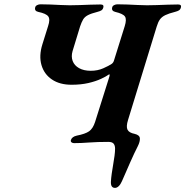

<svg xmlns="http://www.w3.org/2000/svg" viewBox="-20 -675 878 910"><path d="M525 215.5Q504.1 215.5 505.7 185.9Q506.5 170.1 509.5 148.2Q512.5 126.4 516.5 104.1Q520.2 82.9 522.8 63.6Q525.4 44.3 525.4 29.7Q525.4 14.4 518.5 5.9Q511.5 -2.5 493.6 -2.5Q440.9 -2.5 402.6 0.4Q364.2 3.4 330.9 3.4Q323.8 3.4 319 -0.4Q314.3 -4.1 315.9 -10.9Q320.8 -27 343.7 -32.2Q384 -40 402.2 -52.7Q420.5 -65.5 430.7 -97.2L496 -304.2Q500.7 -317.6 499.6 -320.9Q498.5 -324.3 495.1 -321.4Q483.7 -312.9 458.7 -301.2Q433.7 -289.6 398.6 -281.4Q363.4 -273.3 319.2 -273.3Q263.2 -273.3 226.3 -298.2Q189.3 -323 176.6 -366.6Q163.9 -410.2 180.8 -464.6L207.8 -550.8Q218.8 -583.4 208.8 -597.1Q198.9 -610.8 161.1 -618.7Q151.8 -620.7 148.1 -626.2Q144.5 -631.7 146.9 -640.4Q148.6 -647.2 156.3 -650.9Q164.1 -654.6 171.2 -654.6Q193.7 -654.6 218.6 -653.6Q243.4 -652.6 267.2 -651.3Q290.9 -650 310.7 -650Q330.5 -650 356 -650.9Q381.4 -651.8 408 -652.8Q434.7 -653.8 456.4 -653.8Q473.8 -653.8 469.7 -639.5Q467.3 -630.1 460.5 -625.9Q453.8 -621.7 441.7 -618.7Q412.8 -611.4 397.2 -603.4Q381.6 -595.4 374.2 -583.1Q366.7 -570.7 359.7 -550L323.9 -432.7Q316.5 -407.2 324.4 -385.9Q332.4 -364.5 354.8 -352Q377.2 -339.5 410.2 -339.5Q442.8 -339.5 469.4 -351.3Q496 -363.1 508.7 -371.8Q518.1 -377.8 521.4 -392.1L571.1 -550.8Q581.3 -583.4 572.2 -596.7Q563.1 -610.1 526 -618.7Q516.8 -620.9 513.1 -626.3Q509.4 -631.7 511.9 -640.4Q513.5 -647.2 521.3 -650.9Q529.1 -654.6 536.1 -654.6Q558.7 -654.6 583.7 -653.6Q608.7 -652.6 632.7 -651.3Q656.8 -650 676.9 -650Q696.9 -650 722.7 -650.9Q748.5 -651.8 775.4 -652.8Q802.3 -653.8 824 -653.8Q841.5 -653.8 837.4 -639.5Q834.9 -630.1 828.2 -625.9Q821.5 -621.7 809.4 -618.7Q780.5 -611.4 763.8 -603.4Q747.1 -595.4 738.2 -583.1Q729.2 -570.7 723 -550L586.9 -106.6Q576.9 -74.6 584.5 -60Q592.1 -45.5 618.3 -40.5Q642.1 -34.8 643 -19.1Q643.9 -3.5 633.2 17.8Q625.9 32.3 616.1 52.6Q606.4 72.9 596.7 95.3Q587 117.6 577 140.4Q567 163.1 558.1 183.5Q551.4 198.9 542.8 207.2Q534.2 215.5 525 215.5Z"/></svg>

Font: EB Garamond
Style: Italic
Weight: 400
Italic angle: -17.2°
Designer: Georg Duffner and Octavio Pardo
Foundry: Georg Duffner
Version: Version 1.001